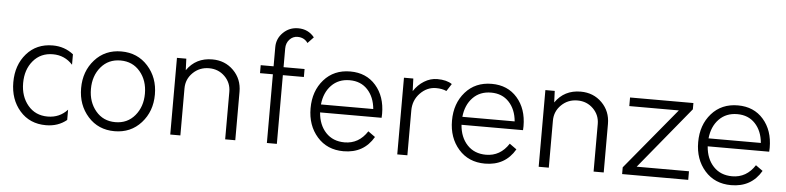

<svg xmlns="http://www.w3.org/2000/svg" viewBox="-46 -999 5105 1247"><g transform="rotate(5 2507.0 -375.0)"><path d="M277 10Q171 10 106.5 -64Q42 -138 42 -250Q42 -362 106.5 -436Q171 -510 277 -510Q354 -510 412 -464V-396Q360 -453 283 -453Q203 -453 154.5 -395.5Q106 -338 106 -250Q106 -163 154.5 -105Q203 -47 283 -47Q361 -47 412 -103V-36Q356 10 277 10Z M897.5 -65Q830 10 724 10Q618 10 551 -65Q484 -140 484 -250Q484 -360 551 -435Q618 -510 724 -510Q830 -510 897.5 -435Q965 -360 965 -250Q965 -140 897.5 -65ZM900 -250Q900 -336 851.5 -393.5Q803 -451 724 -451Q645 -451 596.5 -393.5Q548 -336 548 -250Q548 -165 596.5 -107Q645 -49 724 -49Q803 -49 851.5 -107Q900 -165 900 -250Z M1317 -510Q1400 -510 1455.5 -454.5Q1511 -399 1511 -316V0H1445V-310Q1445 -369 1403.5 -410Q1362 -451 1301 -451Q1239 -451 1196 -409Q1153 -367 1153 -307V0H1087V-500H1148L1151 -425Q1210 -510 1317 -510Z M1856 -704Q1825 -704 1803.5 -680.5Q1782 -657 1782 -622V-500H1919V-448H1782V0H1717V-448H1633V-500H1717V-625Q1717 -681 1757.5 -720.5Q1798 -760 1855 -760Q1921 -760 1961 -710L1923 -670Q1899 -704 1856 -704Z M2446 -254Q2446 -237 2445 -228H2044Q2050 -147 2096.5 -97.5Q2143 -48 2219 -48Q2312 -48 2367 -133L2413 -100Q2349 10 2217 10Q2110 10 2045 -64Q1980 -138 1980 -250Q1980 -362 2045 -436Q2110 -510 2217 -510Q2321 -510 2383.5 -438.5Q2446 -367 2446 -254ZM2218 -453Q2145 -453 2099 -405.5Q2053 -358 2045 -280H2386Q2379 -358 2334.5 -405.5Q2290 -453 2218 -453Z M2784 -510Q2845 -510 2880 -486L2849 -438Q2821 -451 2781 -451Q2722 -451 2677.5 -405Q2633 -359 2633 -292V0H2567V-500H2628L2631 -418Q2658 -460 2698.5 -485Q2739 -510 2784 -510Z M3368 -254Q3368 -237 3367 -228H2966Q2972 -147 3018.5 -97.5Q3065 -48 3141 -48Q3234 -48 3289 -133L3335 -100Q3271 10 3139 10Q3032 10 2967 -64Q2902 -138 2902 -250Q2902 -362 2967 -436Q3032 -510 3139 -510Q3243 -510 3305.5 -438.5Q3368 -367 3368 -254ZM3140 -453Q3067 -453 3021 -405.5Q2975 -358 2967 -280H3308Q3301 -358 3256.5 -405.5Q3212 -453 3140 -453Z M3719 -510Q3802 -510 3857.5 -454.5Q3913 -399 3913 -316V0H3847V-310Q3847 -369 3805.5 -410Q3764 -451 3703 -451Q3641 -451 3598 -409Q3555 -367 3555 -307V0H3489V-500H3550L3553 -425Q3612 -510 3719 -510Z M4033 0V-44L4364 -444H4041V-500H4454V-459L4123 -56H4464V0Z M4973 -254Q4973 -237 4972 -228H4571Q4577 -147 4623.5 -97.5Q4670 -48 4746 -48Q4839 -48 4894 -133L4940 -100Q4876 10 4744 10Q4637 10 4572 -64Q4507 -138 4507 -250Q4507 -362 4572 -436Q4637 -510 4744 -510Q4848 -510 4910.5 -438.5Q4973 -367 4973 -254ZM4745 -453Q4672 -453 4626 -405.5Q4580 -358 4572 -280H4913Q4906 -358 4861.5 -405.5Q4817 -453 4745 -453Z"/></g></svg>

Font: Orkney Light
Style: Regular
Weight: 300
Designer: Samuel Oakes and Alfredo Marco Pradil
Foundry: Alfredo Marco Pradil
Version: 1.0; ttfautohint (v1.5)